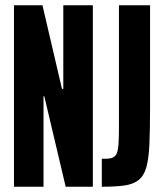

<svg xmlns="http://www.w3.org/2000/svg" viewBox="-20 -708 617 728"><path d="M33 0V-688H141L215 -371H220V-688H332V0H229L148 -343H145V0ZM366 0V-106Q388 -105 401.5 -108.5Q415 -112 421 -123Q427 -134 429 -158Q431 -182 431 -222V-688H549V-305Q549 -218 546.5 -161.5Q544 -105 534.5 -72.5Q525 -40 504.5 -24.5Q484 -9 450.5 -4.5Q417 0 366 0Z"/></svg>

Font: Saira UltraCondensed ExtraBold
Style: Regular
Weight: 800
Width: 1
Designer: Hector Gatti with collaboration of the Omnibus-Type team
Foundry: Omnibus-Type
Version: Version 1.101